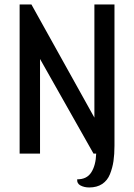

<svg xmlns="http://www.w3.org/2000/svg" viewBox="-20 -680 594 850"><path d="M375 149.9Q353 149.9 336.4 141.1Q319.8 132.3 321.8 113.8Q364.3 114.3 384.3 82.8Q404.3 51.3 405.8 0H394L157.2 -418.9V0H66.9V-660.2H119.1L397.9 -159.2V-660.2H486.8V-35.2Q486.8 3.4 482.4 33.2Q478 63 466.8 91.1Q455.6 119.1 432.4 134.5Q409.2 149.9 375 149.9Z"/></svg>

Font: Sansita Light
Style: Regular
Weight: 300
Designer: Pablo Cosgaya
Foundry: Omnibus-Type
Version: Version 1.006;hotconv 1.0.109;makeotfexe 2.5.65596